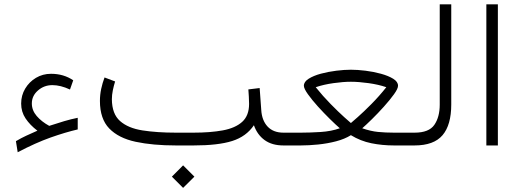

<svg xmlns="http://www.w3.org/2000/svg" viewBox="-20 -678 2422 895"><path d="M128.4 -195.8Q128.4 -163.6 151.1 -137.2Q173.8 -110.8 209.5 -91.3Q248 -104 279.5 -113.3Q311 -122.6 342.3 -128.9V-74.7Q285.2 -61.5 215.6 -36.9Q146 -12.2 62.5 31.7L54.2 -20Q80.1 -35.2 102.3 -45.4Q124.5 -55.7 154.3 -68.8Q119.6 -95.2 99.1 -126Q78.6 -156.7 78.6 -195.3Q78.6 -233.4 97.4 -264.9Q116.2 -296.4 147.7 -315.2Q179.2 -334 217.8 -334Q276.9 -334 321.3 -303.7L306.2 -260.7Q262.2 -281.2 224.1 -281.2Q185.5 -281.2 157 -256.3Q128.4 -231.4 128.4 -195.8Z M833.5 92.8 886.2 145.5 833.5 197.8 781.2 145.5ZM1137.7 -261.2 1190.4 -267.6 1197.8 -165.5Q1200.7 -116.7 1227.3 -88.1Q1253.9 -59.6 1301.3 -59.6H1321.8V0H1301.3Q1248 0 1213.6 -24.9Q1179.2 -49.8 1163.6 -94.2Q1127.9 -41.5 1062.5 -20.8Q997.1 0 882.3 0H800.3Q691.9 0 612.3 -17.1Q532.7 -34.2 489.3 -79.1Q445.8 -124 445.8 -207.5Q445.8 -236.3 451.7 -263.7Q457.5 -291 467.3 -316.9L516.6 -298.3Q510.3 -278.3 505.9 -256.8Q501.5 -235.4 501.5 -215.3Q502 -147 539.6 -113.8Q577.1 -80.6 644.3 -70.1Q711.4 -59.6 800.3 -59.6H881.8Q960.4 -59.6 1018.8 -70.3Q1077.1 -81.1 1109.1 -110.1Q1141.1 -139.2 1141.1 -193.8Q1141.1 -210.9 1139.9 -228.5Q1138.7 -246.1 1137.7 -261.2Z M1615.7 -353Q1646 -353 1683.6 -348.4Q1721.2 -343.8 1755.9 -334.2Q1790.5 -324.7 1813 -310.8Q1835.4 -296.9 1835.4 -278.3Q1835.4 -264.6 1816.4 -238.3Q1797.4 -211.9 1769.5 -180.9Q1741.7 -149.9 1713.9 -122.6Q1686 -95.2 1668.5 -80.1Q1707.5 -66.4 1742.2 -63Q1776.9 -59.6 1816.9 -59.6H1894V0H1816.9Q1761.2 0 1710.9 -10.3Q1660.6 -20.5 1615.7 -47.9Q1586.9 -29.8 1546.6 -19.3Q1506.3 -8.8 1463.1 -4.4Q1419.9 0 1381.8 0H1302.2V-59.6H1382.3Q1424.3 -59.6 1474.4 -62.7Q1524.4 -65.9 1564 -80.1Q1545.9 -95.7 1517.8 -123.3Q1489.7 -150.9 1461.9 -181.6Q1434.1 -212.4 1415.3 -238.8Q1396.5 -265.1 1396.5 -278.3Q1396.5 -296.9 1418.9 -311Q1441.4 -325.2 1475.8 -334.5Q1510.3 -343.8 1547.9 -348.4Q1585.4 -353 1615.7 -353ZM1615.7 -296.9Q1580.1 -296.9 1534.7 -290.5Q1489.3 -284.2 1451.7 -271.5Q1485.4 -229.5 1521.5 -192.9Q1557.6 -156.2 1584.2 -132.3Q1610.8 -108.4 1615.7 -104.5Q1620.6 -108.4 1647.7 -132.3Q1674.8 -156.2 1711.4 -193.1Q1748 -230 1780.8 -271.5Q1743.7 -284.2 1697.8 -290.5Q1651.9 -296.9 1615.7 -296.9Z M1874.5 -59.6H1912.6Q1979.5 -59.6 2004.6 -95.9Q2029.8 -132.3 2029.8 -190.4V-657.7H2083.5V-190.9Q2083.5 -95.7 2043 -47.9Q2002.4 0 1912.1 0H1874.5Z M2300.8 -657.7V0H2247.1V-657.7Z"/></svg>

Font: Vazirmatn UI NL ExtraLight
Style: Regular
Weight: 200
Designer: Saber Rastikerdar
Foundry: Saber Rastikerdar
Version: Version 33.003